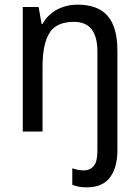

<svg xmlns="http://www.w3.org/2000/svg" viewBox="-20 -617 599 826"><path d="M353 189Q333 189 318 186Q303 183 291 178V107Q303 111 315 113.5Q327 116 342 116Q367 116 383 97.5Q399 79 399 32V-396Q399 -523 298 -523Q223 -523 193 -475.5Q163 -428 163 -330V-51H78V-587H146L159 -514H163Q186 -555 226 -576Q266 -597 313 -597Q402 -597 443.5 -548Q485 -499 485 -401V30Q485 104 453 146.5Q421 189 353 189Z"/></svg>

Font: Noto Sans Tamil UI SemiCondensed
Style: Regular
Weight: 400
Width: 4
Designer: Jelle Bosma - Monotype Design Team
Foundry: Monotype Imaging Inc.
Version: Version 2.004; ttfautohint (v1.8.4.7-5d5b)